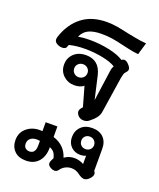

<svg xmlns="http://www.w3.org/2000/svg" viewBox="-171 -707 969 1169"><g transform="rotate(20 313.0 -122.0)"><path d="M386 9Q364 9 349 -7Q338 -21 338 -33Q338 -47 356 -65L320 -192Q311 -183 294.5 -178Q278 -173 260 -173Q218 -173 188.5 -200.5Q159 -228 159 -271Q159 -314 188.5 -342Q218 -370 267 -370Q353 -370 374 -279L408 -130L435 -323Q438 -350 447 -363Q417 -382 362 -393Q307 -404 248 -404Q189 -404 145 -392L139 -376Q137 -370 129.5 -366.5Q122 -363 112 -363Q98 -363 87 -368Q61 -378 61 -399Q61 -405 65 -419Q95 -507 158 -555Q221 -603 317 -603Q351 -603 383.5 -597.5Q416 -592 460 -582Q467 -581 506.5 -573Q546 -565 584 -562L561 -484Q528 -487 496 -494.5Q464 -502 458 -503Q413 -514 381 -519Q349 -524 311 -524Q260 -524 228 -509Q196 -494 181 -459Q216 -465 256 -465Q320 -465 381.5 -452Q443 -439 478 -416Q485 -423 494 -423Q508 -423 522 -408Q540 -390 540 -377Q540 -366 528 -354Q521 -347 518 -337.5Q515 -328 512 -311L476 -76Q470 -40 420 -2Q406 9 386 9ZM311 -271Q311 -288 298.5 -300Q286 -312 268 -312Q250 -312 237.5 -300Q225 -288 225 -271Q225 -252 237.5 -240Q250 -228 268 -228Q286 -228 298.5 -240Q311 -252 311 -271ZM38 262Q38 214 72.5 184.5Q107 155 158 155Q169 155 174 156V98H250V166Q289 178 314 203Q339 228 350 264Q378 243 415 243Q445 243 475 259V205Q469 209 458.5 211Q448 213 440 213Q403 213 379 189.5Q355 166 355 128Q355 87 381.5 60.5Q408 34 454 34Q501 34 527 60.5Q553 87 553 132V276Q561 284 561 294Q561 309 543 327Q527 343 511 343Q494 343 468 323Q446 307 419 307Q398 307 379.5 316.5Q361 326 349 343Q340 357 324 357Q313 357 300 350Q280 339 280 324Q280 316 285 306L294 287Q288 264 278.5 252Q269 240 250 232Q251 290 221.5 324.5Q192 359 139 359Q91 359 64.5 332Q38 305 38 262ZM499 128Q498 111 486.5 99.5Q475 88 457 88Q439 88 427.5 99.5Q416 111 416 128Q416 146 427.5 157.5Q439 169 458 169Q475 169 487 157.5Q499 146 499 128ZM180 246V217Q172 215 158 215Q134 215 119 227.5Q104 240 104 262Q104 280 114.5 289.5Q125 299 141 299Q180 299 180 246Z"/></g></svg>

Font: Niramit Medium
Style: Regular
Weight: 500
Designer: Katatrad Aksorn Co.,Ltd.
Foundry: Cadson Demak Co.,Ltd.
Version: Version 1.000; ttfautohint (v1.6)